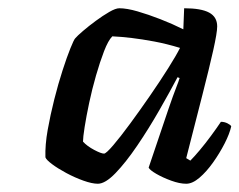

<svg xmlns="http://www.w3.org/2000/svg" viewBox="-20 -795 580 465"><path d="M217 -350Q203 -350 182 -357.5Q161 -365 140.5 -376Q120 -387 106 -397.5Q92 -408 90 -414Q89 -444 95.5 -480.5Q102 -517 111.5 -554.5Q121 -592 131.5 -624.5Q142 -657 150.5 -678Q159 -699 162 -702Q167 -708 181 -720Q195 -732 212 -744.5Q229 -757 244.5 -766Q260 -775 269 -775Q287 -775 313 -767.5Q339 -760 368.5 -748.5Q398 -737 424 -724L426 -775Q467 -775 486.5 -764.5Q506 -754 506 -731Q506 -716 496.5 -673.5Q487 -631 470 -564.5Q453 -498 431 -412L441 -406Q450 -415 463.5 -431Q477 -447 491 -466Q505 -485 515 -500Q524 -500 531.5 -496Q539 -492 540 -489Q536 -471 524 -447.5Q512 -424 496 -401.5Q480 -379 463 -364.5Q446 -350 431 -350Q415 -350 394.5 -357.5Q374 -365 358.5 -374Q343 -383 340 -389L388 -531Q394 -548 398.5 -561Q403 -574 407.5 -585Q412 -596 415 -606L410 -608Q391 -572 365.5 -527.5Q340 -483 312.5 -442.5Q285 -402 260 -376Q235 -350 217 -350ZM232 -423Q237 -423 254.5 -443.5Q272 -464 295.5 -496Q319 -528 343.5 -563.5Q368 -599 387.5 -630Q407 -661 416 -679Q383 -689 353.5 -694.5Q324 -700 299 -703Q274 -706 252 -707Q242 -697 232 -671Q222 -645 212.5 -612Q203 -579 196 -546Q189 -513 185 -487.5Q181 -462 181 -452Q191 -441 208 -432Q225 -423 232 -423Z"/></svg>

Font: Texturina 12pt Medium
Style: Italic
Weight: 500
Italic angle: -11°
Designer: Guillermo Torres Carreño
Foundry: Omnibus-Type
Version: Version 1.002